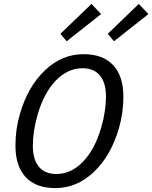

<svg xmlns="http://www.w3.org/2000/svg" viewBox="-20 -947 779 982"><path d="M82 -365Q123 -505 210 -587.5Q297 -670 407 -670Q506 -670 558.5 -614Q611 -558 611 -453Q611 -411 605.5 -371.5Q600 -332 588 -290Q547 -150 460 -67.5Q373 15 263 15Q164 15 111.5 -41Q59 -97 59 -202Q59 -244 64.5 -283.5Q70 -323 82 -365ZM148 -201Q148 -131 179 -94Q210 -57 268 -57Q344 -57 405 -120.5Q466 -184 498 -296Q510 -337 516 -377.5Q522 -418 522 -454Q522 -524 491 -561Q460 -598 402 -598Q326 -598 265 -534.5Q204 -471 172 -359Q160 -318 154 -277.5Q148 -237 148 -201ZM321 -736 289 -774 448 -927 497 -875ZM563 -736 531 -774 690 -927 739 -875Z"/></svg>

Font: Intel One Mono
Style: Italic
Weight: 400
Italic angle: -16°
Monospace: yes
Designer: Fred Shallcrass
Foundry: Frere-Jones Type LLC
Version: Version 1.400;hotconv 1.1.0;makeotfexe 2.6.0;FJTRelease1.4